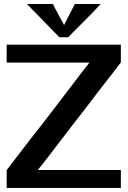

<svg xmlns="http://www.w3.org/2000/svg" viewBox="-20 -919 627 941"><path d="M572.3 -613.3Q572.3 -613.3 572.3 -656.2Q572.3 -700.2 572.3 -700.2Q572.3 -700.2 500 -700.2Q427.7 -700.2 334 -700.2Q293.9 -700.2 253.9 -700.2Q212.9 -700.2 175.8 -700.2Q107.4 -700.2 60.5 -700.2Q12.7 -700.2 12.7 -700.2Q12.7 -700.2 12.7 -656.2Q12.7 -612.3 12.7 -612.3Q12.7 -612.3 65.4 -612.3Q117.2 -612.3 185.5 -612.3Q213.9 -612.3 243.2 -612.3Q272.5 -612.3 299.8 -612.3Q349.6 -612.3 383.8 -612.3Q418 -612.3 418 -612.3Q418 -612.3 411.1 -602.5Q403.3 -593.8 390.6 -577.1Q367.2 -545.9 328.1 -495.1Q290 -445.3 246.1 -387.7Q216.8 -350.6 187.5 -311.5Q158.2 -273.4 130.9 -239.3Q81.1 -173.8 46.9 -129.9Q12.7 -85 12.7 -85Q12.7 -85 12.7 -85Q12.7 -85 12.7 -85Q12.7 -85 12.7 -41Q12.7 2 12.7 2Q12.7 2 85 2Q157.2 2 251 2Q325.2 2 398.4 2Q471.7 2 517.6 2Q543 2 557.6 2Q572.3 2 572.3 2Q572.3 2 572.3 -42Q572.3 -85.9 572.3 -85.9Q572.3 -85.9 519.5 -85.9Q466.8 -85.9 399.4 -85.9Q370.1 -85.9 340.8 -85.9Q310.5 -85.9 284.2 -85.9Q234.4 -85.9 200.2 -85.9Q166 -85.9 166 -85.9Q166 -85.9 172.9 -95.7Q180.7 -104.5 193.4 -121.1Q216.8 -152.3 255.9 -202.1Q294.9 -252.9 338.9 -310.5Q368.2 -347.7 397.5 -385.7Q426.8 -423.8 453.1 -459Q503.9 -524.4 538.1 -568.4Q572.3 -613.3 572.3 -613.3Q572.3 -613.3 572.3 -613.3Q572.3 -613.3 572.3 -613.3ZM272.5 -736.3Q272.5 -736.3 293 -736.3Q314.5 -736.3 314.5 -736.3Q314.5 -736.3 334 -756.8Q354.5 -777.3 380.9 -803.7Q413.1 -836.9 442.4 -866.2Q470.7 -896.5 470.7 -896.5Q470.7 -896.5 472.7 -897.5Q473.6 -899.4 473.6 -899.4Q473.6 -899.4 450.2 -899.4Q426.8 -899.4 401.4 -899.4Q379.9 -899.4 363.3 -899.4Q346.7 -899.4 346.7 -899.4Q346.7 -899.4 339.8 -885.7Q333 -872.1 324.2 -855.5Q313.5 -834 303.7 -815.4Q293.9 -795.9 293.9 -795.9Q293.9 -795.9 287.1 -809.6Q280.3 -822.3 270.5 -839.8Q259.8 -860.4 249 -879.9Q239.3 -899.4 239.3 -899.4Q239.3 -899.4 215.8 -899.4Q191.4 -899.4 166 -899.4Q144.5 -899.4 127.9 -899.4Q112.3 -899.4 112.3 -899.4Q112.3 -899.4 132.8 -877.9Q153.3 -857.4 179.7 -830.1Q211.9 -796.9 241.2 -766.6Q271.5 -736.3 271.5 -736.3Q271.5 -736.3 271.5 -736.3Q272.5 -736.3 272.5 -736.3Z"/></svg>

Font: umazing
Style: Display
Weight: 400
Designer: umazing